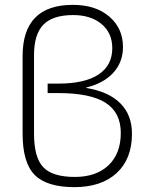

<svg xmlns="http://www.w3.org/2000/svg" viewBox="-20 -760 606 790"><path d="M120 -533V-210Q120 -112 158 -72Q196 -32 288 -32Q376 -32 426.5 -80Q477 -128 477 -213Q477 -297 414.5 -337Q352 -377 220 -377H176V-416H220Q329 -416 385.5 -453.5Q442 -491 442 -562Q442 -624 398 -661Q354 -698 281 -698Q197 -698 158.5 -658.5Q120 -619 120 -533ZM286 10Q173 10 123 -40Q73 -90 73 -210V-529Q73 -740 280 -740Q374 -740 430 -691.5Q486 -643 486 -567Q486 -504 446 -460.5Q406 -417 335 -400V-398Q427 -383 475 -335Q523 -287 523 -210Q523 -106 460 -48Q397 10 286 10Z"/></svg>

Font: Mplus 1p Light
Style: Regular
Weight: 300
Version: Version 1.061